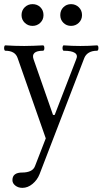

<svg xmlns="http://www.w3.org/2000/svg" viewBox="-20 -637 496 927"><path d="M88 270Q68 270 54 259Q40 248 40 233Q40 214 52 205Q64 196 87 196Q111 196 127 188.5Q143 181 149 165L201 31L65 -357Q53 -392 6 -392Q2 -392 0.5 -398.5Q-1 -405 0.5 -411.5Q2 -418 6 -418Q51 -415 97 -415Q120 -415 142.5 -416Q165 -417 187 -418Q192 -418 193.5 -411.5Q195 -405 193.5 -398.5Q192 -392 187 -392Q158 -392 146.5 -381.5Q135 -371 142 -351L236 -82H244L348 -351Q357 -371 341.5 -381.5Q326 -392 288 -392Q284 -392 282.5 -398.5Q281 -405 282.5 -411.5Q284 -418 288 -418Q329 -415 368 -415Q408 -415 448 -418Q453 -418 454.5 -411.5Q456 -405 454.5 -398.5Q453 -392 448 -392Q425 -392 409.5 -383Q394 -374 387 -357L171 204Q160 232 137 251Q114 270 88 270ZM137 -512Q115 -512 99.5 -527Q84 -542 84 -564Q84 -587 99.5 -602Q115 -617 137 -617Q160 -617 175 -602Q190 -587 190 -564Q190 -542 174.5 -527Q159 -512 137 -512ZM323 -512Q301 -512 286 -527Q271 -542 271 -564Q271 -587 286 -602Q301 -617 323 -617Q345 -617 360.5 -602Q376 -587 376 -564Q376 -542 360.5 -527Q345 -512 323 -512Z"/></svg>

Font: Junicode VF
Style: Regular
Weight: 400
Designer: Peter S. Baker
Version: Version 2.213